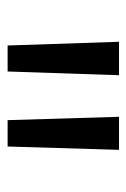

<svg xmlns="http://www.w3.org/2000/svg" viewBox="68 -878 340 517"><g transform="rotate(90 238.5 -620.0)"><path d="M103 -470 93 -770H183L173 -470ZM304 -470 295 -770H384L375 -470Z"/></g></svg>

Font: M PLUS 2 Thin
Style: Regular
Weight: 400
Version: Version 1.001